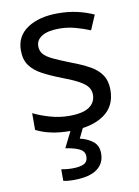

<svg xmlns="http://www.w3.org/2000/svg" viewBox="-88 -605 655 904"><g transform="rotate(-10 239.5 -153.0)"><path d="M434 -148Q434 -70 376 -30Q318 10 220 10Q164 10 123.5 1Q83 -8 52 -24V-104Q84 -88 129.5 -74.5Q175 -61 222 -61Q289 -61 319 -82.5Q349 -104 349 -140Q349 -160 338 -176Q327 -192 298.5 -208Q270 -224 217 -244Q165 -264 128 -284Q91 -304 71 -332Q51 -360 51 -404Q51 -472 106.5 -509Q162 -546 252 -546Q301 -546 343.5 -536.5Q386 -527 423 -510L393 -440Q359 -454 322 -464Q285 -474 246 -474Q192 -474 163.5 -456.5Q135 -439 135 -409Q135 -387 148 -371.5Q161 -356 191.5 -341.5Q222 -327 273 -307Q324 -288 360 -268Q396 -248 415 -219.5Q434 -191 434 -148ZM339 139Q339 187 302 213.5Q265 240 191 240Q159 240 141 235V180Q150 182 165 183.5Q180 185 194 185Q230 185 249 175.5Q268 166 268 141Q268 115 241.5 103Q215 91 177 86L220 0H278L252 53Q288 61 313.5 81Q339 101 339 139Z"/></g></svg>

Font: Noto Sans Glagolitic
Style: Regular
Weight: 400
Designer: Monotype Design Team
Foundry: Monotype Imaging Inc.
Version: Version 2.004; ttfautohint (v1.8.4.7-5d5b)